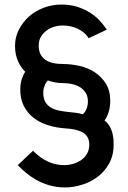

<svg xmlns="http://www.w3.org/2000/svg" viewBox="-20 -735 562 843"><path d="M439 -206Q458 -192 468.5 -166Q479 -140 479 -102Q479 -52 458.5 -16Q438 20 406.5 43Q375 66 337.5 77Q300 88 266 88Q229 88 196.5 78.5Q164 69 138 54Q112 39 92 22Q72 5 58 -10L125 -73Q158 -40 191.5 -25Q225 -10 262 -10Q283 -10 302.5 -16Q322 -22 337.5 -33Q353 -44 362.5 -61Q372 -78 372 -99Q372 -121 363 -135Q354 -149 339 -156Q324 -163 306.5 -166.5Q289 -170 271 -171Q224 -174 187 -186.5Q150 -199 124 -220.5Q98 -242 83.5 -272Q69 -302 69 -341Q69 -369 76 -389Q83 -409 91 -420Q74 -435 60 -464.5Q46 -494 46 -534Q46 -572 63 -605Q80 -638 107.5 -662.5Q135 -687 172 -701Q209 -715 249 -715Q290 -715 321.5 -704.5Q353 -694 377.5 -678Q402 -662 419.5 -642.5Q437 -623 449 -605L369 -567Q361 -581 348.5 -591.5Q336 -602 321 -609Q306 -616 289.5 -619.5Q273 -623 255 -623Q235 -623 216 -617Q197 -611 182 -599Q167 -587 158.5 -571.5Q150 -556 150 -535Q150 -512 158 -496.5Q166 -481 180.5 -471.5Q195 -462 214 -458Q233 -454 256 -454Q292 -454 329.5 -445.5Q367 -437 396.5 -417.5Q426 -398 445 -367.5Q464 -337 464 -292Q464 -263 456 -240Q448 -217 439 -206ZM170 -328Q170 -303 179 -287.5Q188 -272 203 -263Q218 -254 236.5 -250Q255 -246 274 -244Q293 -242 311 -240Q329 -238 343 -233Q354 -242 360 -257.5Q366 -273 366 -290Q366 -313 355.5 -328.5Q345 -344 330 -353Q315 -362 296 -366Q277 -370 260 -370Q239 -370 220.5 -373.5Q202 -377 190 -382Q181 -373 175.5 -358Q170 -343 170 -328Z"/></svg>

Font: Rising Sun Medium
Style: Regular
Weight: 500
Designer: Matt McInerney, Pablo Impallari, Rodrigo Fuenzalida (Raleway font), Stephen Hutchings (Greek), Cristiano Sobral (main ch
Foundry: The Rising Sun Project Authors
Version: Version 4.327; ttfautohint (v1.8.4.7-5d5b-dirty)